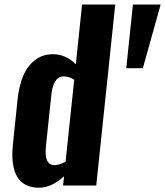

<svg xmlns="http://www.w3.org/2000/svg" viewBox="-20 -830 739 859"><path d="M544.9 -524.9 574.7 -809.6H698.7L619.1 -524.9ZM155.3 9.8Q35.2 9.8 35.2 -138.7Q35.2 -161.1 38.1 -187L58.6 -384.8Q64.9 -443.8 82.5 -487.8Q100.1 -531.7 134.5 -559.6Q168.9 -587.4 216.8 -587.4Q274.4 -587.4 319.3 -542.5L347.2 -809.6H495.6L410.6 0H262.2L266.6 -41.5Q211.4 9.3 155.3 9.8ZM223.6 -91.3Q244.6 -91.3 273.4 -106.4L312 -473.1Q289.6 -488.3 265.6 -488.3Q241.2 -488.3 227.8 -466.8Q214.4 -445.3 210.4 -411.6L185.5 -176.3Q184.1 -162.6 184.1 -150.9Q184.1 -91.3 223.6 -91.3Z"/></svg>

Font: Oswald
Style: Demi-Bold
Weight: 600
Designer: Vernon Adams
Foundry: Vernon Adams
Version: 3.0; ttfautohint (v0.94.23-7a4d-dirty) -l 8 -r 50 -G 200 -x 